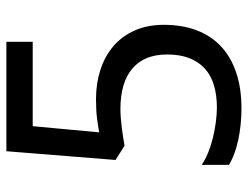

<svg xmlns="http://www.w3.org/2000/svg" viewBox="-106 -648 764 591"><g transform="rotate(-90 275.5 -352.0)"><path d="M266.1 -438Q314.5 -438 356.2 -424.6Q397.9 -411.1 429 -384.8Q460 -358.4 477.5 -319.3Q495.1 -280.3 495.1 -229Q495.1 -173.3 478.5 -128.9Q461.9 -84.5 429.2 -53.7Q396.5 -22.9 348.4 -6.6Q300.3 9.8 237.8 9.8Q212.9 9.8 188.7 7.3Q164.6 4.9 142.3 0.2Q120.1 -4.4 100.1 -11.7Q80.1 -19 64 -28.8V-112.8Q80.1 -101.6 101.8 -92.8Q123.5 -84 147.5 -78.1Q171.4 -72.3 195.6 -69.1Q219.7 -65.9 240.2 -65.9Q278.8 -65.9 309.1 -75Q339.4 -84 360.4 -103Q381.3 -122.1 392.6 -150.9Q403.8 -179.7 403.8 -219.2Q403.8 -289.1 360.8 -325.9Q317.9 -362.8 235.8 -362.8Q222.7 -362.8 207.3 -361.6Q191.9 -360.4 176.5 -358.4Q161.1 -356.4 147.2 -354.2Q133.3 -352.1 123 -350.1L79.1 -377.9L106 -713.9H442.9V-632.8H183.1L164.1 -428.2Q179.7 -431.2 205.3 -434.6Q231 -438 266.1 -438Z"/></g></svg>

Font: WenQuanYi Micro Hei
Style: Regular
Weight: 400
Foundry: Ascender Corporation
Version: Version 0.2.0-beta